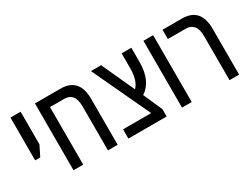

<svg xmlns="http://www.w3.org/2000/svg" viewBox="-54 -1032 1919 1473"><g transform="rotate(-30 905.5 -296.0)"><path d="M61 -213V-592H151V-303L106 -213Z M504 -592Q669 -592 669 -406V0H583V-389Q583 -453 558.5 -481.5Q534 -510 491 -510H364V0H278V-592Z M764 0V-82H1013L774 -592H864L997 -302Q1046 -351 1046 -462V-592H1132V-468Q1132 -299 1029 -232L1103 -65V0Z M1239 0V-592H1325V0Z M1660 0V-389Q1660 -453 1635 -481.5Q1610 -510 1567 -510H1408V-592H1580Q1745 -592 1745 -406V0Z"/></g></svg>

Font: Noto Sans Hebrew Condensed
Style: Regular
Weight: 400
Width: 3
Designer: Monotype Design Team
Foundry: Monotype Imaging Inc.
Version: Version 2.004; ttfautohint (v1.8.4.7-5d5b)